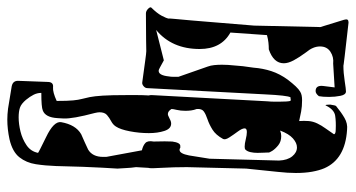

<svg xmlns="http://www.w3.org/2000/svg" viewBox="-260 -362 973 525"><g transform="rotate(90 226.5 -99.5)"><path d="M291 367Q284 367 276.5 366.5Q269 366 261 365L200 355Q185 352 185 338L188 257Q188 240 203 242Q216 243 240 232Q240 202 238.5 187Q237 172 234.5 163Q232 154 229.5 141.5Q227 129 225.5 106Q224 83 224 40Q224 27 224 12Q224 -3 225 -20Q224 -22 224 -28L241 -344Q242 -354 242 -362.5Q242 -371 242 -378Q242 -389 241.5 -396Q241 -403 240 -407Q239 -408 235 -408Q234 -407 232.5 -407.5Q231 -408 230 -407Q225 -399 222 -337L205 -16Q205 -10 199.5 -5.5Q194 -1 189 -2Q152 -7 130.5 -10Q109 -13 104 -13Q99 -13 73.5 -12.5Q48 -12 1 -12Q-6 -12 -12 -18Q-18 -24 -15 -27Q0 -42 7 -55Q14 -68 15 -75Q14 -73 15.5 -88.5Q17 -104 20 -138L34 -308L38 -489L18 -554Q18 -556 17.5 -557Q17 -558 17 -559Q17 -564 20 -565Q23 -566 26 -566Q88 -559 117.5 -555.5Q147 -552 143 -552Q163 -552 185.5 -555.5Q208 -559 214 -559Q223 -559 226 -544Q229 -529 229 -513Q229 -495 227 -485Q220 -476 213 -476Q197 -476 199 -496L203 -528L138 -524Q120 -526 105.5 -516.5Q91 -507 91 -488Q91 -469 107 -450Q121 -431 129 -416Q137 -401 137 -389Q137 -361 99 -348Q90 -348 80.5 -347Q71 -346 60 -343L53 -243Q98 -218 98 -159Q98 -83 46 -40L129 -61Q154 -47 156 -47Q170 -45 173 -75Q174 -80 174 -86.5Q174 -93 174 -101Q167 -121 160 -141Q153 -161 146 -181Q143 -189 142 -199Q141 -209 141 -220Q141 -228 141.5 -236.5Q142 -245 143 -254Q144 -274 149 -306Q151 -332 158.5 -355Q166 -378 182 -400Q192 -413 200 -421.5Q208 -430 215 -434Q223 -439 238 -439Q255 -439 268.5 -436.5Q282 -434 295 -431Q294 -444 295 -457Q296 -469 301.5 -480.5Q307 -492 315 -503L331 -526Q331 -531 318 -531Q297 -532 280.5 -529.5Q264 -527 253 -505L252 -503Q250 -503 250 -516Q252 -530 254 -532Q271 -546 286.5 -555Q302 -564 319 -562Q399 -557 424 -500Q430 -486 433.5 -466.5Q437 -447 437 -422Q437 -400 434 -373L425 -286L421 -124Q421 -108 421.5 -88.5Q422 -69 423 -53Q424 -37 424 -31V-29Q424 -21 423 -19L421 15Q423 29 423.5 41.5Q424 54 425 66Q425 66 422.5 108Q420 150 418 234Q417 263 413 289Q409 315 394 334Q379 353 345 361Q317 367 291 367ZM285 336Q303 336 323.5 331Q344 326 361 314.5Q378 303 382 283Q382 282 339 261Q295 240 298 220Q305 180 331 165Q342 160 352.5 155.5Q363 151 373 146Q393 134 393 105Q393 101 393 98Q393 95 392 91L375 -1Q362 -4 355 -10.5Q348 -17 351 -33Q350 -68 351 -84Q354 -106 363 -106H368Q371 -104 373 -104H374Q384 -104 389 -130L398 -186L403 -376Q402 -399 391.5 -412Q381 -425 367 -425Q355 -425 342.5 -414Q330 -403 321 -379Q329 -382 336 -382Q351 -382 361 -374Q371 -366 376.5 -357.5Q382 -349 381 -346Q381 -342 381.5 -334Q382 -326 382 -317Q382 -307 380 -298Q378 -289 373 -284Q371 -282 365 -282Q357 -282 345 -285Q333 -288 325 -288Q315 -288 315 -282Q315 -275 323.5 -263.5Q332 -252 339.5 -240.5Q347 -229 344 -223Q333 -203 318.5 -194Q304 -185 290.5 -180.5Q277 -176 269 -170.5Q261 -165 262 -151Q265 -143 266 -135.5Q267 -128 267 -120Q267 -107 264.5 -96.5Q262 -86 262 -82Q268 -72 276 -72Q279 -72 282.5 -74Q286 -76 289 -77Q296 -81 302 -81Q316 -81 322 -62.5Q328 -44 328 -20Q328 6 323 32Q318 58 310 70Q305 78 295.5 83Q286 88 278.5 94.5Q271 101 271 115Q271 117 271.5 120.5Q272 124 273 128Q289 188 288 213L287 230Q285 263 266 270Q257 274 218 274Q218 285 223 295Q228 305 237 316Q248 329 258.5 332.5Q269 336 285 336Z"/></g></svg>

Font: Moo Lah Lah
Style: Regular
Weight: 400
Designer: Robert E. Leuschke
Foundry: Robert E. Leuschke
Version: Version 1.010; ttfautohint (v1.8.3)